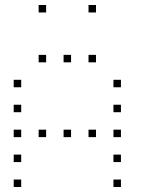

<svg xmlns="http://www.w3.org/2000/svg" viewBox="-20 -785 640 770"><path d="M136 -765Q135 -765 135 -765Q135 -765 135 -764V-736Q135 -735 135 -735Q135 -735 136 -735H164Q165 -735 165 -735Q165 -735 165 -736V-764Q165 -765 165 -765Q165 -765 164 -765ZM336 -765Q335 -765 335 -765Q335 -765 335 -764V-736Q335 -735 335 -735Q335 -735 336 -735H364Q365 -735 365 -735Q365 -735 365 -736V-764Q365 -765 365 -765Q365 -765 364 -765ZM136 -565Q135 -565 135 -565Q135 -565 135 -564V-536Q135 -535 135 -535Q135 -535 136 -535H164Q165 -535 165 -535Q165 -535 165 -536V-564Q165 -565 165 -565Q165 -565 164 -565ZM236 -565Q235 -565 235 -565Q235 -565 235 -564V-536Q235 -535 235 -535Q235 -535 236 -535H264Q265 -535 265 -535Q265 -535 265 -536V-564Q265 -565 265 -565Q265 -565 264 -565ZM336 -565Q335 -565 335 -565Q335 -565 335 -564V-536Q335 -535 335 -535Q335 -535 336 -535H364Q365 -535 365 -535Q365 -535 365 -536V-564Q365 -565 365 -565Q365 -565 364 -565ZM36 -465Q35 -465 35 -465Q35 -465 35 -464V-436Q35 -435 35 -435Q35 -435 36 -435H64Q65 -435 65 -435Q65 -435 65 -436V-464Q65 -465 65 -465Q65 -465 64 -465ZM436 -465Q435 -465 435 -465Q435 -465 435 -464V-436Q435 -435 435 -435Q435 -435 436 -435H464Q465 -435 465 -435Q465 -435 465 -436V-464Q465 -465 465 -465Q465 -465 464 -465ZM36 -365Q35 -365 35 -365Q35 -365 35 -364V-336Q35 -335 35 -335Q35 -335 36 -335H64Q65 -335 65 -335Q65 -335 65 -336V-364Q65 -365 65 -365Q65 -365 64 -365ZM436 -365Q435 -365 435 -365Q435 -365 435 -364V-336Q435 -335 435 -335Q435 -335 436 -335H464Q465 -335 465 -335Q465 -335 465 -336V-364Q465 -365 465 -365Q465 -365 464 -365ZM36 -265Q35 -265 35 -265Q35 -265 35 -264V-236Q35 -235 35 -235Q35 -235 36 -235H64Q65 -235 65 -235Q65 -235 65 -236V-264Q65 -265 65 -265Q65 -265 64 -265ZM136 -265Q135 -265 135 -265Q135 -265 135 -264V-236Q135 -235 135 -235Q135 -235 136 -235H164Q165 -235 165 -235Q165 -235 165 -236V-264Q165 -265 165 -265Q165 -265 164 -265ZM236 -265Q235 -265 235 -265Q235 -265 235 -264V-236Q235 -235 235 -235Q235 -235 236 -235H264Q265 -235 265 -235Q265 -235 265 -236V-264Q265 -265 265 -265Q265 -265 264 -265ZM336 -265Q335 -265 335 -265Q335 -265 335 -264V-236Q335 -235 335 -235Q335 -235 336 -235H364Q365 -235 365 -235Q365 -235 365 -236V-264Q365 -265 365 -265Q365 -265 364 -265ZM436 -265Q435 -265 435 -265Q435 -265 435 -264V-236Q435 -235 435 -235Q435 -235 436 -235H464Q465 -235 465 -235Q465 -235 465 -236V-264Q465 -265 465 -265Q465 -265 464 -265ZM36 -165Q35 -165 35 -165Q35 -165 35 -164V-136Q35 -135 35 -135Q35 -135 36 -135H64Q65 -135 65 -135Q65 -135 65 -136V-164Q65 -165 65 -165Q65 -165 64 -165ZM436 -165Q435 -165 435 -165Q435 -165 435 -164V-136Q435 -135 435 -135Q435 -135 436 -135H464Q465 -135 465 -135Q465 -135 465 -136V-164Q465 -165 465 -165Q465 -165 464 -165ZM36 -65Q35 -65 35 -65Q35 -65 35 -64V-36Q35 -35 35 -35Q35 -35 36 -35H64Q65 -35 65 -35Q65 -35 65 -36V-64Q65 -65 65 -65Q65 -65 64 -65ZM436 -65Q435 -65 435 -65Q435 -65 435 -64V-36Q435 -35 435 -35Q435 -35 436 -35H464Q465 -35 465 -35Q465 -35 465 -36V-64Q465 -65 465 -65Q465 -65 464 -65Z"/></svg>

Font: Doto Black Thin
Style: Regular
Weight: 250
Monospace: yes
Version: Version 1.000